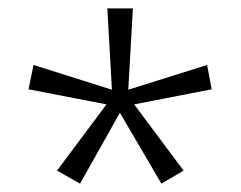

<svg xmlns="http://www.w3.org/2000/svg" viewBox="-20 -819 574 458"><path d="M297 -799 286 -605 474 -664 485 -606 300 -570 418 -412 365 -381 266 -550 171 -381 116 -412 234 -570 48 -606 60 -664 247 -605 236 -799Z"/></svg>

Font: Noto Sans Sinhala Light
Style: Regular
Weight: 300
Designer: Jelle Bosma - Monotype Design Team
Foundry: Monotype Imaging Inc.
Version: Version 2.006; ttfautohint (v1.8.4.7-5d5b)